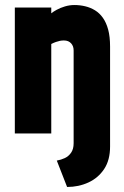

<svg xmlns="http://www.w3.org/2000/svg" viewBox="-20 -531 495 764"><path d="M418 52V-346Q418 -385 410.5 -413Q403 -441 389.5 -460Q376 -479 358 -490Q340 -501 319 -506Q298 -511 276 -511Q257 -511 238.5 -505.5Q220 -500 205.5 -492Q191 -484 184 -478V-501H39V0H184V-356Q194 -361 202.5 -364Q211 -367 218.5 -368.5Q226 -370 234 -370Q244 -370 251 -367Q258 -364 263 -358.5Q268 -353 270.5 -346Q273 -339 273 -330V39Q273 62 263 76.5Q253 91 238 98Q223 105 206 108L247 213Q293 213 332 195Q371 177 394.5 141.5Q418 106 418 52Z"/></svg>

Font: Advent Pro ExtraBold
Style: Regular
Weight: 800
Designer: VivaRado, Andreas Kalpakidis
Foundry: VivaRado, Andreas Kalpakidis
Version: Version 3.000